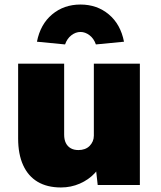

<svg xmlns="http://www.w3.org/2000/svg" viewBox="-20 -816 709 847"><path d="M249 11Q188 11 146 -14Q104 -39 82 -87.5Q60 -136 60 -205V-535H263V-222Q263 -200 270.5 -185Q278 -170 292 -162Q306 -154 326 -154Q341 -154 353.5 -158.5Q366 -163 375 -172Q384 -181 389 -192.5Q394 -204 394 -217V-535H597V0H411L399 -108L437 -120Q426 -82 398.5 -52.5Q371 -23 332 -6Q293 11 249 11ZM267 -620 143 -632Q158 -709 210 -752.5Q262 -796 335 -796Q408 -796 460 -752.5Q512 -709 527 -632L403 -620Q394 -646 375 -660.5Q356 -675 335 -675Q314 -675 295 -660.5Q276 -646 267 -620Z"/></svg>

Font: Lexend Deca Black
Style: Regular
Weight: 900
Designer: Bonnie Shaver-Troup, Thomas Jockin
Foundry: Lexend
Version: Version 1.007